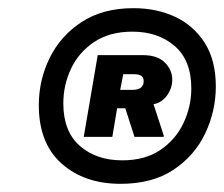

<svg xmlns="http://www.w3.org/2000/svg" viewBox="-20 -735 548 470"><path d="M275 -285Q186.7 -285 130.8 -334.6Q75 -384.2 75 -477.5Q75 -539.2 101.7 -593.3Q128.3 -647.5 180 -681.2Q231.7 -715 306.7 -715Q363.3 -715 408.8 -693.8Q454.2 -672.5 481.2 -630Q508.3 -587.5 508.3 -523.3Q508.3 -463.3 482.5 -408.8Q456.7 -354.2 405 -319.6Q353.3 -285 275 -285ZM279.2 -342.5Q335 -342.5 372.5 -367.9Q410 -393.3 429.2 -433.8Q448.3 -474.2 448.3 -518.3Q448.3 -587.5 407.5 -622.5Q366.7 -657.5 304.2 -657.5Q248.3 -657.5 210.4 -632.1Q172.5 -606.7 153.8 -566.7Q135 -526.7 135 -481.7Q135 -413.3 175.4 -377.9Q215.8 -342.5 279.2 -342.5ZM185 -400 219.2 -600H330Q365.8 -600 383.8 -581.7Q401.7 -563.3 401.7 -540Q401.7 -519.2 388.8 -501.3Q375.8 -483.3 355.8 -480L380.8 -403.3V-400H309.2L286.7 -470H266.7L255 -400ZM274.2 -515H304.2Q331.7 -515 331.7 -536.7Q331.7 -553.3 309.2 -553.3H281.7Z"/></svg>

Font: Familjen Grotesk
Style: Bold Italic
Weight: 700
Italic angle: -9.46201°
Designer: Anders Wikstroem, Jonas Baeckman, Matilda Gysing, Kristian Moeller
Foundry: Familjen STHLM AB
Version: Version 2.002; ttfautohint (v1.8.4.7-5d5b)